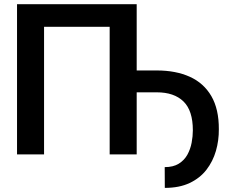

<svg xmlns="http://www.w3.org/2000/svg" viewBox="-20 -748 1161 930"><path d="M642.1 -727.5V0H511.2V-618.2H193.4V0H62.5V-727.5ZM608.9 -300.8V-406.7H739.7Q831.5 -406.7 899.2 -376.2Q966.8 -345.7 1003.7 -282.5Q1040.5 -219.2 1040 -122.1Q1040.5 -67.9 1025.9 -17.1Q1011.2 33.7 980 74.2Q948.7 114.7 898.7 138.4Q848.6 162.1 778.3 162.1L777.8 61.5Q819.3 61.5 845.9 44.9Q872.6 28.3 887.5 1.5Q902.3 -25.4 908.2 -56.6Q914.1 -87.9 914.1 -116.7Q914.1 -212.4 868.7 -256.6Q823.2 -300.8 739.7 -300.8Z"/></svg>

Font: Inter Semi Bold
Style: Regular
Weight: 600
Designer: Rasmus Andersson
Foundry: rsms
Version: Version 4.000;git-e0f93cc